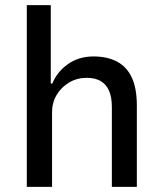

<svg xmlns="http://www.w3.org/2000/svg" viewBox="-20 -725 634 745"><path d="M84 0V-705H177V-401H183Q202 -447 244 -476.5Q286 -506 343 -506Q396 -506 434 -486Q472 -466 491.5 -424Q511 -382 511 -315V0H414V-310Q414 -347 403.5 -372Q393 -397 371.5 -410Q350 -423 316 -423Q279 -423 248.5 -405Q218 -387 200 -357Q182 -327 182 -290V0Z"/></svg>

Font: Nunito Sans 7pt SemiCondensed Medium
Style: Regular
Weight: 500
Width: 4
Designer: Vernon Adams
Foundry: Vernon Adams
Version: Version 3.101;gftools[0.9.27]